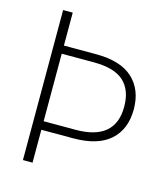

<svg xmlns="http://www.w3.org/2000/svg" viewBox="-106 -785 758 868"><g transform="rotate(15 273.0 -351.0)"><path d="M127 -193.8H276.9Q461.9 -193.8 461.9 -351.1Q461.9 -428.7 418 -469.2Q374 -509.8 276.9 -509.8H127ZM506.8 -351.1Q506.8 -257.3 448.7 -205.6Q390.6 -153.8 276.9 -153.8H127V0H82V-702.1H127V-547.9H276.9Q393.1 -547.9 450 -495.1Q506.8 -442.4 506.8 -351.1Z"/></g></svg>

Font: SVN-Poppins ExtraLight
Style: Regular
Weight: 200
Designer: Ninad Kale (Devanagari), Jonny Pinhorn (Latin)
Foundry: Indian Type Foundry
Version: Version 3.002 2017